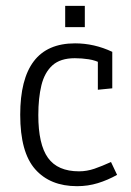

<svg xmlns="http://www.w3.org/2000/svg" viewBox="-20 -638 451 663"><path d="M246.1 4.9Q153.3 4.9 101.6 -53.5Q49.8 -111.8 49.8 -241.7Q49.8 -364.7 96.7 -426.5Q143.6 -488.3 239.3 -488.3Q305.7 -488.3 367.7 -459V-333L317.9 -328.1V-446.3L331.1 -418.5Q310.1 -429.7 286.4 -433.3Q262.7 -437 238.3 -437Q188.5 -437 161.1 -412.4Q133.8 -387.7 123 -343.5Q112.3 -299.3 112.3 -240.7Q112.3 -139.2 145.8 -92.8Q179.2 -46.4 252.9 -46.4Q279.8 -46.4 306.2 -55.4Q332.5 -64.5 363.3 -78.6L384.3 -34.2Q352.1 -16.1 317.9 -5.6Q283.7 4.9 246.1 4.9ZM205.1 -544.4V-617.7H272.9V-544.4Z"/></svg>

Font: Anaheim
Style: Regular
Weight: 400
Designer: Vernon Adams
Foundry: Vernon Adams
Version: Version 2.001